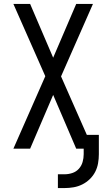

<svg xmlns="http://www.w3.org/2000/svg" viewBox="-20 -755 540 975"><path d="M274 200V130H308Q328 130 347.5 123.5Q367 117 380.5 102Q394 87 399.5 67.5Q405 48 405 28V0H367L250 -273L133 0H48L210 -368L48 -735H133L250 -462L367 -735H452L290 -367L421 -70H482V28Q482 51 478 74Q474 97 463.5 117.5Q453 138 436 154.5Q419 171 398 181.5Q377 192 354 196Q331 200 308 200Z"/></svg>

Font: Iosevka Term SS14
Style: Regular
Weight: 400
Monospace: yes
Designer: Belleve Invis
Foundry: Belleve Invis
Version: Version 24.1.1; ttfautohint (v1.8.4)